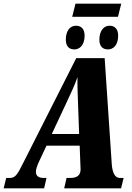

<svg xmlns="http://www.w3.org/2000/svg" viewBox="-55 -1033 725 1053"><path d="M341 -941H592L610 -1013H359ZM353 -762C379 -762 409 -782 409 -838C409 -874 390 -892 362 -892C327 -892 306 -861 306 -816C306 -779 324 -762 353 -762ZM537 -762C564 -762 593 -782 593 -838C593 -874 574 -892 546 -892C512 -892 490 -861 490 -816C490 -779 508 -762 537 -762ZM-35 0H187L200 -57H187C157 -57 142 -67 142 -91C142 -105 148 -123 160 -149L200 -234H382L386 -127C386 -120 387 -112 387 -105C387 -69 365 -57 329 -57H310L297 0H609L623 -57H604C569 -57 559 -99 557 -147L519 -714H363L70 -135C39 -72 27 -57 -2 -57H-21ZM311 -473C340 -536 353 -562 370 -610C369 -562 371 -523 373 -464L379 -298H229Z"/></svg>

Font: Noto Serif ExtraCondensed Black
Style: Italic
Weight: 900
Width: 2
Italic angle: -12°
Designer: Monotype Design Team
Foundry: Monotype Imaging Inc.
Version: Version 2.014